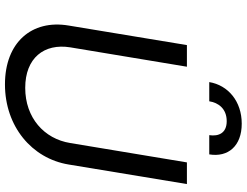

<svg xmlns="http://www.w3.org/2000/svg" viewBox="-131 -859 1003 781"><g transform="rotate(90 370.5 -468.5)"><path d="M313.9 -818.2H392C397.7 -855.1 421.9 -889.2 473 -889.2C521.3 -889.2 535.5 -856.5 529.8 -818.2H608C620.7 -894.9 573.9 -950.3 483 -950.3C392 -950.3 326.7 -894.9 313.9 -818.2ZM640.6 -727.3 561.8 -252.8C544.7 -146.3 458.8 -69.6 337.4 -69.6C215.9 -69.6 155.5 -146.3 172.6 -252.8L251.4 -727.3H163.4L83.8 -245.7C58.9 -96.6 152 12.8 323.2 12.8C494.3 12.8 624.3 -96.6 649.1 -245.7L728.7 -727.3Z"/></g></svg>

Font: TID UI
Style: Italic
Weight: 400
Italic angle: -9.39999°
Designer: The TID Project Authors
Foundry: Bakken & Bæck
Version: Version 1.001;hotconv 1.0.109;makeotfexe 2.5.65596